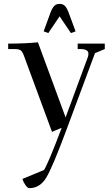

<svg xmlns="http://www.w3.org/2000/svg" viewBox="-20 -663 577 986"><path d="M22 -411.1V-439Q109.9 -439 174.8 -445.8L316.9 -60.1L431.2 -370.1Q434.1 -378.9 434.1 -387.2Q434.1 -411.1 392.1 -411.1H378.9V-439H518.1V-411.1L467.8 -390.1L320.8 4.9Q251 192.9 218.3 248Q185.5 303.2 130.9 303.2Q121.6 303.2 110.8 287.8Q100.1 272.5 95.2 255.9L206.1 210Q228 175.8 296.9 -6.8L247.1 14.2L105 -371.1Q96.2 -396 87.9 -403.3Q79.6 -410.6 56.2 -411.1ZM204.1 -502 237.8 -594.2Q247.6 -621.6 258.3 -632.3Q269 -643.1 286.1 -643.1Q303.2 -643.1 313.7 -632.3Q324.2 -621.6 334 -594.2L368.2 -502L344.2 -493.2L286.1 -579.1L228 -493.2Z"/></svg>

Font: Dihjauti S
Style: Bold
Weight: 700
Designer: T. Christopher White
Version: Version 3.0.0